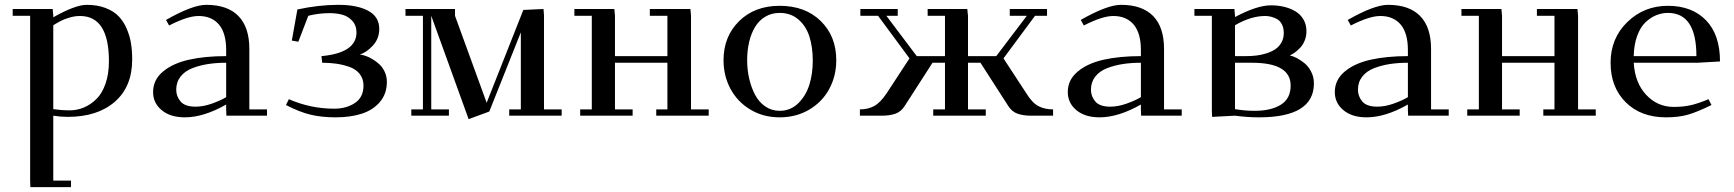

<svg xmlns="http://www.w3.org/2000/svg" viewBox="-20 -476 7136 790"><path d="M32.2 -411.1V-439H196.8L199.2 -411.1V-404.8Q289.6 -456.1 336.9 -456.1Q380.9 -456.1 414.3 -443.1Q447.8 -430.2 468 -409.2Q488.3 -388.2 501.2 -358.2Q514.2 -328.1 519 -297.6Q523.9 -267.1 523.9 -231Q523.9 -119.6 452.6 -57.4Q381.3 4.9 257.8 4.9Q229 4.9 199.2 0V267.1H272V293.9H105L104 267.1V-411.1ZM199.2 -26.9Q232.9 -22 267.1 -22Q297.4 -22 325.2 -33.7Q353 -45.4 376.7 -68.6Q400.4 -91.8 414.3 -132.1Q428.2 -172.4 428.2 -224.1Q428.2 -410.2 309.1 -410.2Q287.6 -410.2 265.6 -403.6Q243.7 -397 230.5 -390.1Q217.3 -383.3 199.2 -372.1Z M609.9 -97.2Q609.9 -147.5 650.4 -181.4Q690.9 -215.3 756.8 -230.2Q822.8 -245.1 910.6 -245.1V-270Q910.6 -339.8 880.9 -375Q851.1 -410.2 796.9 -410.2Q752 -410.2 675.8 -371.1L663.1 -394Q772 -456.1 828.6 -456.1Q916 -456.1 960.9 -410.2Q1005.9 -364.3 1005.9 -274.9V-25.9H1078.6V0H911.6L910.6 -23.9V-45.9Q817.9 6.8 740.7 6.8Q680.7 6.8 645.3 -22.7Q609.9 -52.2 609.9 -97.2ZM705.1 -106.9Q705.1 -79.6 723.1 -58.3Q741.2 -37.1 784.7 -37.1Q816.4 -37.1 851.6 -49.6Q886.7 -62 910.6 -76.2V-217.8Q871.1 -217.8 836.9 -212.6Q802.7 -207.5 771.7 -195.6Q740.7 -183.6 722.9 -160.9Q705.1 -138.2 705.1 -106.9Z M1156.7 -43.9 1168.5 -67.9Q1257.8 -28.8 1355.5 -28.8Q1404.8 -28.8 1440.2 -52.2Q1475.6 -75.7 1475.6 -124Q1475.6 -152.3 1459.7 -172.1Q1443.8 -191.9 1416.5 -201.2Q1389.2 -210.4 1362.8 -214.1Q1336.4 -217.8 1305.7 -217.8L1302.7 -245.1Q1446.8 -258.3 1446.8 -342.8Q1446.8 -371.6 1429.7 -390.1Q1412.6 -408.7 1389.2 -415.3Q1365.7 -421.9 1336.4 -421.9Q1290.5 -421.9 1248.5 -411.1L1207.5 -304.2L1180.7 -309.1L1203.6 -437Q1291 -456.1 1372.6 -456.1Q1449.7 -456.1 1495.1 -431.6Q1540.5 -407.2 1540.5 -356.9Q1540.5 -316.4 1513.4 -287.6Q1486.3 -258.8 1460.4 -252Q1471.7 -250.5 1485.1 -245.8Q1498.5 -241.2 1514.2 -231.7Q1529.8 -222.2 1542.5 -210Q1555.2 -197.8 1563.5 -179.2Q1571.8 -160.6 1571.8 -139.2Q1571.8 -90.8 1543.9 -57.4Q1516.1 -23.9 1469.5 -8.5Q1422.9 6.8 1360.8 6.8Q1303.2 6.8 1257.6 -4.2Q1211.9 -15.1 1156.7 -43.9Z M1648.4 -411.1V-439H1852.1V-411.1L1982.4 -53.2L2133.3 -435.1L2216.3 -439L2218.3 -413.1V-25.9H2291V0H2075.2V-25.9H2123V-342.8L1993.2 -17.1L1908.2 14.2L1754.4 -411.1V-25.9H1827.1V0H1672.4V-25.9H1720.2V-411.1Z M2343.3 -411.1V-439H2507.8L2510.3 -411.1V-245.1H2726.1V-411.1H2653.8V-439H2820.8L2823.2 -411.1V-25.9H2896V0H2680.2V-25.9H2726.1V-217.8H2510.3V-25.9H2583V0H2367.2V-25.9H2415V-411.1Z M2957 -228Q2957 -325.7 3021 -388.9Q3085 -452.1 3188 -452.1Q3293 -452.1 3356.9 -389.6Q3420.9 -327.1 3420.9 -228Q3420.9 -163.6 3392.1 -110.1Q3363.3 -56.6 3309.6 -24.9Q3255.9 6.8 3188 6.8Q3120.6 6.8 3067.4 -25.1Q3014.2 -57.1 2985.6 -110.6Q2957 -164.1 2957 -228ZM3054.2 -228Q3054.2 -189.5 3062.5 -153.1Q3070.8 -116.7 3086.4 -86.7Q3102.1 -56.6 3128.4 -38.3Q3154.8 -20 3188 -20Q3232.9 -20 3264.6 -51.3Q3296.4 -82.5 3310.3 -127.9Q3324.2 -173.3 3324.2 -226.1Q3324.2 -282.2 3310.3 -325.7Q3296.4 -369.1 3264.9 -396Q3233.4 -422.9 3188 -422.9Q3154.8 -422.9 3128.7 -407.2Q3102.5 -391.6 3086.4 -364.5Q3070.3 -337.4 3062.3 -302.7Q3054.2 -268.1 3054.2 -228Z M3518.1 0V-25.9Q3551.8 -25.9 3577.1 -39.8Q3602.5 -53.7 3627.9 -91.8L3722.2 -235.8L3592.8 -411.1H3520V-439H3673.8V-411.1H3627L3752 -245.1H3868.2V-411.1H3796.9V-439H3960L3962.9 -411.1V-245.1H4079.1L4205.1 -411.1H4134.8V-439H4288.1V-411.1H4238.8L4108.9 -235.8L4203.1 -91.8Q4227.1 -52.7 4252.7 -39.3Q4278.3 -25.9 4313 -25.9V0H4223.1Q4189.9 0 4166.5 -8.3Q4143.1 -16.6 4127.9 -41L4014.2 -217.8H3962.9V-25.9H4036.1V0H3819.8V-25.9H3868.2V-217.8H3816.9L3703.1 -41Q3688 -16.6 3664.6 -8.3Q3641.1 0 3607.9 0Z M4373.5 -97.2Q4373.5 -147.5 4414.1 -181.4Q4454.6 -215.3 4520.5 -230.2Q4586.4 -245.1 4674.3 -245.1V-270Q4674.3 -339.8 4644.5 -375Q4614.7 -410.2 4560.5 -410.2Q4515.6 -410.2 4439.5 -371.1L4426.8 -394Q4535.6 -456.1 4592.3 -456.1Q4679.7 -456.1 4724.6 -410.2Q4769.5 -364.3 4769.5 -274.9V-25.9H4842.3V0H4675.3L4674.3 -23.9V-45.9Q4581.5 6.8 4504.4 6.8Q4444.3 6.8 4408.9 -22.7Q4373.5 -52.2 4373.5 -97.2ZM4468.8 -106.9Q4468.8 -79.6 4486.8 -58.3Q4504.9 -37.1 4548.3 -37.1Q4580.1 -37.1 4615.2 -49.6Q4650.4 -62 4674.3 -76.2V-217.8Q4634.8 -217.8 4600.6 -212.6Q4566.4 -207.5 4535.4 -195.6Q4504.4 -183.6 4486.6 -160.9Q4468.8 -138.2 4468.8 -106.9Z M4894.5 -411.1V-439H5059.1L5061.5 -411.1V-405.8Q5151.9 -454.1 5209.5 -454.1Q5237.3 -454.1 5262.5 -448.2Q5287.6 -442.4 5308.8 -430.2Q5330.1 -418 5342.8 -396.7Q5355.5 -375.5 5355.5 -347.2Q5355.5 -326.7 5348.1 -308.8Q5340.8 -291 5329.3 -279.1Q5317.9 -267.1 5307.4 -259.8Q5296.9 -252.4 5287.1 -248Q5300.3 -245.1 5315.9 -237.1Q5331.5 -229 5347.9 -215.6Q5364.3 -202.1 5375.2 -180.4Q5386.2 -158.7 5386.2 -132.8Q5386.2 6.8 5160.2 6.8Q5112.3 6.8 5061.5 0L4967.3 4.9L4966.3 -20V-411.1ZM5061.5 -26.9Q5102.1 -20 5142.1 -20Q5210 -20 5250.2 -45.2Q5290.5 -70.3 5290.5 -124Q5290.5 -217.8 5131.3 -217.8H5061.5ZM5061.5 -245.1H5107.4Q5129.9 -245.1 5150.4 -247.6Q5170.9 -250 5191.9 -256.8Q5212.9 -263.7 5228 -273.9Q5243.2 -284.2 5252.7 -301.3Q5262.2 -318.4 5262.2 -339.8Q5262.2 -361.3 5254.2 -376.5Q5246.1 -391.6 5233.2 -398.2Q5220.2 -404.8 5208.7 -407.5Q5197.3 -410.2 5185.5 -410.2Q5127 -410.2 5061.5 -372.1Z M5472.2 -97.2Q5472.2 -147.5 5512.7 -181.4Q5553.2 -215.3 5619.1 -230.2Q5685.1 -245.1 5772.9 -245.1V-270Q5772.9 -339.8 5743.2 -375Q5713.4 -410.2 5659.2 -410.2Q5614.3 -410.2 5538.1 -371.1L5525.4 -394Q5634.3 -456.1 5690.9 -456.1Q5778.3 -456.1 5823.2 -410.2Q5868.2 -364.3 5868.2 -274.9V-25.9H5940.9V0H5773.9L5772.9 -23.9V-45.9Q5680.2 6.8 5603 6.8Q5543 6.8 5507.6 -22.7Q5472.2 -52.2 5472.2 -97.2ZM5567.4 -106.9Q5567.4 -79.6 5585.4 -58.3Q5603.5 -37.1 5647 -37.1Q5678.7 -37.1 5713.9 -49.6Q5749 -62 5772.9 -76.2V-217.8Q5733.4 -217.8 5699.2 -212.6Q5665 -207.5 5634 -195.6Q5603 -183.6 5585.2 -160.9Q5567.4 -138.2 5567.4 -106.9Z M5993.2 -411.1V-439H6157.7L6160.2 -411.1V-245.1H6376V-411.1H6303.7V-439H6470.7L6473.1 -411.1V-25.9H6545.9V0H6330.1V-25.9H6376V-217.8H6160.2V-25.9H6232.9V0H6017.1V-25.9H6064.9V-411.1Z M6842.8 -452.1Q6941.4 -452.1 6999.3 -392.8Q7057.1 -333.5 7057.1 -223.1L6963.9 -217.8H6702.1Q6707 -135.3 6753.4 -85.7Q6799.8 -36.1 6866.7 -36.1Q6907.7 -36.1 6939.9 -43.9Q6972.2 -51.8 7009.8 -67.9L7022 -43.9Q6963.4 -15.1 6925.3 -4.2Q6887.2 6.8 6835 6.8Q6731.4 6.8 6669.2 -55.2Q6606.9 -117.2 6606.9 -217.8Q6606.9 -318.4 6675.8 -385.3Q6744.6 -452.1 6842.8 -452.1ZM6702.1 -245.1H6960Q6960 -422.9 6842.8 -422.9Q6817.9 -422.9 6794.4 -413.3Q6771 -403.8 6750.2 -384Q6729.5 -364.3 6716.3 -328.4Q6703.1 -292.5 6702.1 -245.1Z"/></svg>

Font: Dehuti
Style: Bold
Weight: 700
Version: Version 1.2